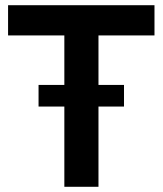

<svg xmlns="http://www.w3.org/2000/svg" viewBox="-20 -717 624 737"><path d="M227 -308H128V-391H227V-581H11V-697H573V-581H358V-391H456V-308H358V0H227Z"/></svg>

Font: Hanken Grotesk
Style: Bold
Weight: 700
Designer: Alfredo Marco Pradil
Foundry: Hanken Design Co.
Version: Version 3.014